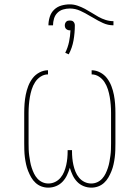

<svg xmlns="http://www.w3.org/2000/svg" viewBox="-20 -852 640 880"><path d="M201 8Q185 8 170 2.5Q155 -3 143 -14Q131 -25 123 -39Q115 -53 109 -68Q103 -83 99.5 -99Q96 -115 94 -131Q92 -147 91.5 -163Q91 -179 91 -195V-335Q91 -356 92.5 -376.5Q94 -397 98 -417.5Q102 -438 109.5 -457.5Q117 -477 129.5 -493.5Q142 -510 161 -520Q180 -530 200 -530V-511Q182 -511 166.5 -501Q151 -491 141 -475.5Q131 -460 125.5 -442.5Q120 -425 117 -407.5Q114 -390 112.5 -371.5Q111 -353 111 -335V-195Q111 -181 111.5 -166.5Q112 -152 114 -138Q116 -124 118.5 -110Q121 -96 125.5 -82.5Q130 -69 136 -56.5Q142 -44 151.5 -33.5Q161 -23 174 -17Q187 -11 202 -11Q218 -11 232.5 -18Q247 -25 257.5 -37.5Q268 -50 274 -65Q280 -80 283.5 -95.5Q287 -111 288.5 -127Q290 -143 290 -159V-164H310V-159Q310 -143 311.5 -127Q313 -111 316.5 -95.5Q320 -80 326 -65Q332 -50 342.5 -37.5Q353 -25 367.5 -18Q382 -11 398 -11Q413 -11 426 -17Q439 -23 448.5 -33.5Q458 -44 464 -56.5Q470 -69 474.5 -82.5Q479 -96 481.5 -110Q484 -124 486 -138Q488 -152 488.5 -166.5Q489 -181 489 -195V-335Q489 -353 487.5 -371.5Q486 -390 483 -407.5Q480 -425 474.5 -442.5Q469 -460 459 -475.5Q449 -491 433.5 -501Q418 -511 400 -511V-530Q420 -530 439 -520Q458 -510 470.5 -493.5Q483 -477 490.5 -457.5Q498 -438 502 -417.5Q506 -397 507.5 -376.5Q509 -356 509 -335V-195Q509 -179 508.5 -163Q508 -147 506 -131Q504 -115 500.5 -99Q497 -83 491 -68Q485 -53 477 -39Q469 -25 457 -14Q445 -3 430 2.5Q415 8 399 8Q380 8 363 1Q346 -6 333.5 -19Q321 -32 313 -49Q305 -66 300 -83Q295 -66 287 -49Q279 -32 266.5 -19Q254 -6 237 1Q220 8 201 8ZM202 -736Q202 -755 208 -774.5Q214 -794 228 -807.5Q242 -821 261 -826.5Q280 -832 300 -832Q318 -832 335.5 -826Q353 -820 369 -811.5Q385 -803 400 -793.5Q415 -784 431 -775Q447 -766 464.5 -760.5Q482 -755 500 -755V-736Q475 -736 452 -746.5Q429 -757 408 -770L392 -779Q371 -792 348 -802.5Q325 -813 300 -813Q284 -813 269 -808.5Q254 -804 243 -793Q232 -782 227.5 -766.5Q223 -751 223 -736ZM295 -603 279 -610Q291 -634 296.5 -660.5Q302 -687 303 -713Q303 -713 302 -713Q301 -713 300 -713Q295 -713 291 -714.5Q287 -716 283.5 -719Q280 -722 278.5 -726.5Q277 -731 277 -736Q277 -740 278.5 -744.5Q280 -749 283.5 -752.5Q287 -756 291 -757Q295 -758 300 -758Q305 -758 309 -757Q313 -756 316.5 -752.5Q320 -749 321.5 -744.5Q323 -740 323 -736Q323 -701 317 -667Q311 -633 295 -603Z"/></svg>

Font: Iosevka Curly Thin Extended
Style: Regular
Weight: 100
Width: 7
Monospace: yes
Designer: Belleve Invis
Foundry: Belleve Invis
Version: Version 11.1.0; ttfautohint (v1.8.3)